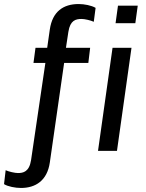

<svg xmlns="http://www.w3.org/2000/svg" viewBox="-100 -748 722 952"><path d="M290 -728C214 -728 160 -691 147 -602L134 -511H76L66 -436H125L54 46C45 104 15 110 -11 110C-26 110 -57 103 -72 96L-80 165C-61 177 -24 184 4 184C77 184 134 147 147 58L218 -436H338L347 -511H227L239 -590C248 -648 276 -654 305 -654C320 -654 350 -647 365 -640L374 -709C354 -721 318 -728 290 -728ZM583 -720H485L473 -633H571ZM552 -511H458L386 0H480Z"/></svg>

Font: Chivo
Style: Italic
Weight: 400
Italic angle: -8°
Designer: Hector Gatti
Foundry: Omnibus-Type
Version: Version 1.003;PS 001.003;hotconv 1.0.70;makeotf.lib2.5.58329